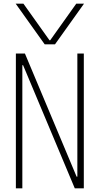

<svg xmlns="http://www.w3.org/2000/svg" viewBox="-20 -1020 540 1040"><path d="M65 -1000H107L248 -802H252L393 -1000H435L278 -780H222ZM66 0V-730H115L395 -63H399V-730H434V0H385L105 -667H101V0Z"/></svg>

Font: M PLUS 1 Code ExtraLight
Style: Regular
Weight: 250
Designer: Coji Morishita
Foundry: UNDERFOREST DESIGN
Version: Version 1.002